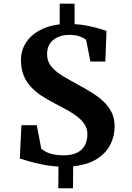

<svg xmlns="http://www.w3.org/2000/svg" viewBox="-20 -880 706 1026"><path d="M291.5 126 292.5 10Q244 7 202.2 -1.8Q160.5 -10.5 130.2 -19.5Q100 -28.5 86 -33L94.5 -211H176.5L200.5 -85.5Q211.5 -75.5 227.8 -67.5Q244 -59.5 266.5 -54.8Q289 -50 318 -50Q363 -50 391.2 -63.8Q419.5 -77.5 433.2 -102.8Q447 -128 447 -163Q447 -190.5 433.8 -212.5Q420.5 -234.5 396.8 -253.8Q373 -273 341 -290.8Q309 -308.5 271.5 -328Q235 -347 202.5 -368Q170 -389 145 -416Q120 -443 106 -478Q92 -513 92 -559.5Q92 -608.5 116.8 -649Q141.5 -689.5 188 -716Q234.5 -742.5 299 -750V-860.5H378.5V-751Q416.5 -749 450.8 -741.8Q485 -734.5 510.8 -727Q536.5 -719.5 549 -715L543 -551H463L440.5 -666.5Q428 -677.5 404.5 -685.8Q381 -694 349.5 -693.5Q314 -693.5 287.5 -681Q261 -668.5 246.2 -645.8Q231.5 -623 231.5 -591.5Q231.5 -552 255.5 -523.5Q279.5 -495 317.2 -472.8Q355 -450.5 395.5 -428.5Q435 -407 470.2 -385.2Q505.5 -363.5 533 -337.8Q560.5 -312 576.5 -279.5Q592.5 -247 592.5 -203.5Q592.5 -152.5 569.5 -107Q546.5 -61.5 497.5 -30.5Q448.5 0.5 371 8.5L370 126Z"/></svg>

Font: Merriweather 28pt
Style: Bold
Weight: 700
Version: Version 2.100